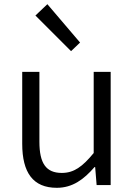

<svg xmlns="http://www.w3.org/2000/svg" viewBox="-20 -883 642 916"><path d="M251 13C326 13 380 -27 431 -86H434L441 0H508V-540H427V-153C373 -87 332 -58 275 -58C200 -58 168 -103 168 -207V-540H86V-197C86 -59 138 13 251 13ZM319 -639 362 -680 206 -863 149 -809Z"/></svg>

Font: Noto Sans JP DemiLight
Style: Regular
Weight: 350
Designer: Ryoko NISHIZUKA 西塚涼子 (kana, bopomofo & ideographs); Paul D. Hunt (Latin, Greek & Cyrillic); Sandoll Communications 산돌커뮤니
Foundry: Adobe
Version: Version 2.004;hotconv 1.0.118;makeotfexe 2.5.65603